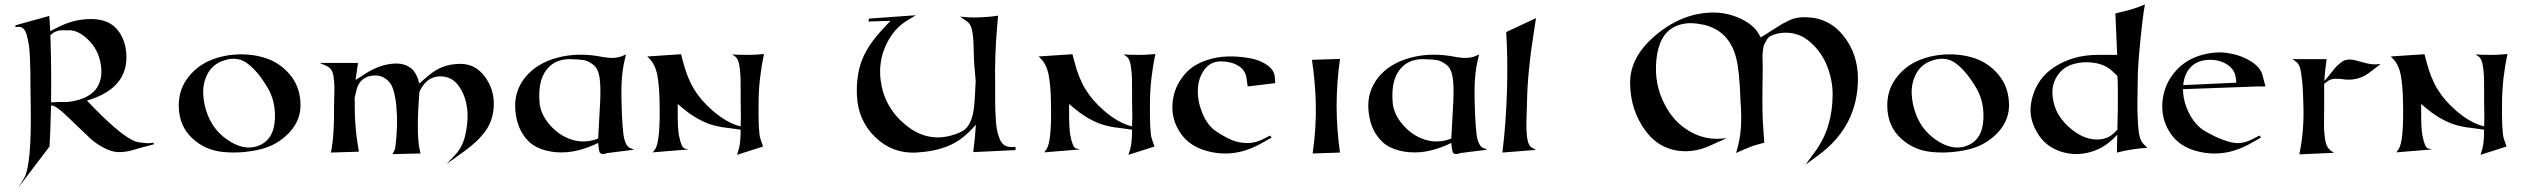

<svg xmlns="http://www.w3.org/2000/svg" viewBox="-20 -681 11276 857"><path d="M208 -210Q204 -66 201 -27L62 156L87 115Q122 58 117 -219Q116 -247 116 -291Q116 -335 115.5 -362.5Q115 -390 113.5 -425.5Q112 -461 108.5 -482.5Q105 -504 99.5 -524Q94 -544 84.5 -553Q75 -562 62 -561L49 -560V-568L200 -610Q200 -601 202 -577.5Q204 -554 204 -542L244 -562Q312 -596 386 -596Q469 -596 508 -543.5Q547 -491 544 -415Q538 -282 368 -232L401 -198Q541 -55 599 -46Q634 -41 648 -42L665 -44L667 -37L614 -23Q604 -20 588 -15.5Q572 -11 563 -8.5Q554 -6 539.5 -4Q525 -2 511 -2Q479 -2 443 -21.5Q407 -41 382.5 -63.5Q358 -86 318.5 -124.5Q279 -163 260 -180Q230 -206 214 -210ZM285 -226Q441 -246 432 -376Q426 -448 380 -497Q334 -546 288 -546Q285 -546 276.5 -546Q268 -546 264 -546Q260 -546 252 -545.5Q244 -545 239 -543.5Q234 -542 227.5 -539.5Q221 -537 215.5 -533Q210 -529 205 -524Q210 -363 208 -245V-224Q235 -226 285 -226Z M778 -204Q776 -275 814.5 -328.5Q853 -382 911.5 -408.5Q970 -435 1040 -438Q1110 -441 1170.5 -420Q1231 -399 1274 -348Q1317 -297 1321 -225Q1326 -148 1272 -90Q1218 -32 1138 -13.5Q1058 5 977 -2.5Q896 -10 838 -64Q780 -118 778 -204ZM1168 -300Q1125 -370 1079 -401.5Q1033 -433 968 -407Q925 -389 905 -348.5Q885 -308 887 -261.5Q889 -215 907 -168Q937 -91 1010 -47.5Q1083 -4 1146 -36Q1203 -65 1207 -150Q1211 -235 1168 -300Z M1563 -245Q1563 -196 1564 -168Q1567 -85 1582 -4L1457 0Q1473 -79 1471 -211Q1471 -225 1472 -253Q1473 -281 1472.5 -297.5Q1472 -314 1469.5 -334.5Q1467 -355 1459.5 -367.5Q1452 -380 1439 -386L1407 -400H1578Q1573 -368 1567 -324L1614 -354Q1670 -390 1730 -396.5Q1790 -403 1824 -368Q1845 -342 1851 -308L1893 -344Q1953 -396 2035 -396Q2102 -396 2144.5 -338.5Q2187 -281 2184 -208Q2181 -145 2148.5 -98.5Q2116 -52 2054 -7L1973 51L2010 12Q2044 -23 2056 -75Q2068 -127 2067 -170Q2065 -240 2032 -291Q1999 -342 1943 -340Q1883 -339 1852 -271Q1852 -265 1847 -195Q1841 -74 1852 -19L1857 4L1732 7L1741 -11Q1746 -22 1749.5 -70.5Q1753 -119 1752 -162Q1750 -194 1748.5 -213.5Q1747 -233 1740.5 -262Q1734 -291 1723.5 -307Q1713 -323 1693.5 -334.5Q1674 -346 1647 -344Q1618 -342 1598.5 -326Q1579 -310 1572 -282Z M2650 -63Q2651 -92 2659 -230Q2662 -297 2656 -336Q2650 -375 2628 -392Q2606 -409 2587 -412.5Q2568 -416 2525 -417Q2456 -418 2418.5 -368.5Q2381 -319 2388 -227Q2391 -174 2432.5 -125.5Q2474 -77 2529.5 -58.5Q2585 -40 2643 -60ZM2650 -43 2648 -42Q2605 -21 2558.5 -9.5Q2512 2 2464 -1.5Q2416 -5 2377.5 -23.5Q2339 -42 2312 -85Q2285 -128 2280 -192Q2274 -273 2324 -335.5Q2374 -398 2468 -423.5Q2562 -449 2674 -426Q2725 -417 2758 -431L2774 -438L2768 -412Q2751 -340 2754 -236Q2757 -96 2767 -59Q2776 -27 2791 -21L2811 -13L2692 2Q2689 3 2683 4.5Q2677 6 2674 6.5Q2671 7 2666.5 6Q2662 5 2659 2Q2653 -2 2650 -43Z M3286 -102 3266 -105Q3255 -107 3233.5 -109.5Q3212 -112 3202 -113.5Q3192 -115 3175.5 -119Q3159 -123 3142 -129Q3082 -152 3026 -199L3005 -217V-176Q3005 -108 3010 -79Q3021 -22 3035 -19L3053 -14L2894 -1L2904 -15Q2928 -49 2924 -225Q2923 -297 2914 -345Q2905 -393 2878 -420L2869 -429L3020 -439L3028 -408Q3047 -334 3077.5 -283.5Q3108 -233 3161 -187Q3225 -132 3282 -118Q3282 -118 3286 -117Q3288 -153 3286 -231Q3286 -247 3286 -279Q3286 -311 3285.5 -330Q3285 -349 3282.5 -372.5Q3280 -396 3274.5 -410Q3269 -424 3260 -430L3248 -438Q3276 -436 3319 -436Q3354 -436 3390 -440Q3367 -330 3366 -229Q3364 -92 3374 -62L3386 -27L3270 10L3277 -13Q3286 -43 3286 -102Z M4336 -124 4319 -106Q4268 -51 4207.5 -27.5Q4147 -4 4068 0Q3963 5 3886.5 -69Q3810 -143 3805 -254Q3801 -346 3828 -414Q3855 -482 3921 -552L3955 -588L3856 -585L3859 -598L4068 -613L4030 -590Q3968 -553 3934 -478.5Q3900 -404 3911 -321Q3927 -202 4021.5 -124Q4116 -46 4225 -76Q4265 -87 4284.5 -101.5Q4304 -116 4316 -149Q4328 -182 4331 -244L4335 -318Q4334 -331 4332 -356Q4330 -381 4329 -388Q4327 -409 4326 -462.5Q4325 -516 4319 -545Q4313 -574 4297 -585L4265 -607Q4309 -601 4363 -604Q4405 -606 4435 -611L4431 -565Q4419 -430 4422 -295Q4422 -278 4422 -246.5Q4422 -215 4422.5 -193.5Q4423 -172 4425 -143.5Q4427 -115 4431 -96.5Q4435 -78 4442.5 -60Q4450 -42 4462.5 -33.5Q4475 -25 4492 -25H4513V-11L4324 -2Q4333 -73 4336 -124Z M5033 -102 5013 -105Q5002 -107 4980.5 -109.5Q4959 -112 4949 -113.5Q4939 -115 4922.5 -119Q4906 -123 4889 -129Q4829 -152 4773 -199L4752 -217V-176Q4752 -108 4757 -79Q4768 -22 4782 -19L4800 -14L4641 -1L4651 -15Q4675 -49 4671 -225Q4670 -297 4661 -345Q4652 -393 4625 -420L4616 -429L4767 -439L4775 -408Q4794 -334 4824.5 -283.5Q4855 -233 4908 -187Q4972 -132 5029 -118Q5029 -118 5033 -117Q5035 -153 5033 -231Q5033 -247 5033 -279Q5033 -311 5032.5 -330Q5032 -349 5029.5 -372.5Q5027 -396 5021.5 -410Q5016 -424 5007 -430L4995 -438Q5023 -436 5066 -436Q5101 -436 5137 -440Q5114 -330 5113 -229Q5111 -92 5121 -62L5133 -27L5017 10L5024 -13Q5033 -43 5033 -102Z M5549 -295 5544 -331Q5539 -369 5506.5 -388Q5474 -407 5430 -407Q5381 -407 5354 -367.5Q5327 -328 5326.5 -276.5Q5326 -225 5348.5 -172Q5371 -119 5411 -93Q5449 -68 5479.5 -55.5Q5510 -43 5546.5 -42.5Q5583 -42 5618 -60L5649 -76L5656 -67L5608 -40Q5481 31 5351 -12Q5279 -36 5242 -98Q5205 -160 5215 -233.5Q5225 -307 5280 -362Q5311 -393 5360.5 -410.5Q5410 -428 5461.5 -429Q5513 -430 5560 -421Q5607 -412 5637.5 -389.5Q5668 -367 5670 -338L5672 -310Z M5836 -414 5961 -418Q5946 -308 5946 -207Q5946 -109 5961 0L5839 4Q5856 -110 5853 -225Q5850 -319 5836 -414Z M6458 -63Q6459 -92 6467 -230Q6470 -297 6464 -336Q6458 -375 6436 -392Q6414 -409 6395 -412.5Q6376 -416 6333 -417Q6264 -418 6226.5 -368.5Q6189 -319 6196 -227Q6199 -174 6240.5 -125.5Q6282 -77 6337.5 -58.5Q6393 -40 6451 -60ZM6458 -43 6456 -42Q6413 -21 6366.5 -9.5Q6320 2 6272 -1.5Q6224 -5 6185.5 -23.5Q6147 -42 6120 -85Q6093 -128 6088 -192Q6082 -273 6132 -335.5Q6182 -398 6276 -423.5Q6370 -449 6482 -426Q6533 -417 6566 -431L6582 -438L6576 -412Q6559 -340 6562 -236Q6565 -96 6575 -59Q6584 -27 6599 -21L6619 -13L6500 2Q6497 3 6491 4.5Q6485 6 6482 6.5Q6479 7 6474.5 6Q6470 5 6467 2Q6461 -2 6458 -43Z M6703 -538 6836 -600 6829 -555Q6798 -361 6796 -229Q6796 -214 6794.5 -179Q6793 -144 6793 -125Q6793 -106 6795 -80.5Q6797 -55 6803 -40.5Q6809 -26 6819 -21L6836 -12L6686 0Q6703 -136 6707 -293Q6710 -429 6703 -538Z M7687 -64 7608 -29Q7557 -6 7502 -6Q7392 -7 7325 -97Q7258 -187 7256 -308Q7254 -427 7371.5 -525Q7489 -623 7623 -625Q7688 -626 7747.5 -598.5Q7807 -571 7830 -530L7839 -514L7865 -530Q7876 -537 7900 -552.5Q7924 -568 7935.5 -574.5Q7947 -581 7966 -590Q7985 -599 8004 -602Q8023 -605 8045 -604Q8145 -601 8208.5 -521Q8272 -441 8273 -333Q8274 -120 8099 10L8039 54L8083 -6Q8160 -112 8160 -260Q8160 -324 8135 -387Q8110 -450 8059 -494Q8008 -538 7943 -535Q7923 -534 7907.5 -529.5Q7892 -525 7882 -519.5Q7872 -514 7865 -502Q7858 -490 7854.5 -482Q7851 -474 7849 -457Q7847 -440 7847 -432Q7847 -424 7847.5 -404Q7848 -384 7848 -377Q7848 -364 7847 -297Q7846 -230 7847 -183.5Q7848 -137 7852 -86L7855 -44Q7811 -33 7792 -25Q7747 -7 7729 2Q7747 -56 7750.5 -111Q7754 -166 7749 -227Q7744 -371 7729 -424Q7698 -543 7587 -570Q7574 -573 7559 -575Q7499 -584 7454 -561Q7385 -527 7373.5 -416Q7362 -305 7411 -214Q7449 -139 7516.5 -98Q7584 -57 7658 -62Z M8404 -204Q8402 -275 8440.5 -328.5Q8479 -382 8537.5 -408.5Q8596 -435 8666 -438Q8736 -441 8796.5 -420Q8857 -399 8900 -348Q8943 -297 8947 -225Q8952 -148 8898 -90Q8844 -32 8764 -13.5Q8684 5 8603 -2.5Q8522 -10 8464 -64Q8406 -118 8404 -204ZM8794 -300Q8751 -370 8705 -401.5Q8659 -433 8594 -407Q8551 -389 8531 -348.5Q8511 -308 8513 -261.5Q8515 -215 8533 -168Q8563 -91 8636 -47.5Q8709 -4 8772 -36Q8829 -65 8833 -150Q8837 -235 8794 -300Z M9431 -102Q9434 -197 9433 -286Q9433 -324 9431 -342L9408 -364Q9376 -394 9324 -401Q9272 -408 9225.5 -392Q9179 -376 9154.5 -328Q9130 -280 9150 -211Q9162 -170 9194.5 -134Q9227 -98 9266 -77.5Q9305 -57 9347 -58.5Q9389 -60 9418 -89ZM9430 -436Q9429 -468 9426 -531.5Q9423 -595 9422 -621Q9439 -625 9483 -636Q9524 -648 9554 -661Q9545 -616 9533.5 -499Q9522 -382 9522 -332Q9522 -312 9521 -263Q9520 -214 9520.5 -188Q9521 -162 9523 -126.5Q9525 -91 9531 -70Q9537 -49 9547 -39L9565 -21Q9535 -20 9497 -14Q9463 -9 9429 0Q9429 -14 9429.5 -40Q9430 -66 9431 -79L9424 -73Q9417 -67 9411 -60L9404 -54Q9357 -11 9292.5 2Q9228 15 9167.5 -8.5Q9107 -32 9075 -86Q9037 -148 9044.5 -210.5Q9052 -273 9087.5 -323Q9123 -373 9191.5 -404.5Q9260 -436 9343 -436Z M10055 -295 9724 -283Q9724 -227 9753 -172Q9782 -117 9827 -93Q9861 -74 9880.5 -65.5Q9900 -57 9928.5 -48.5Q9957 -40 9982 -43Q10007 -46 10034 -60L10065 -76L10072 -67L10024 -40Q9897 31 9767 -12Q9696 -36 9660 -98.5Q9624 -161 9633 -235Q9642 -309 9692 -365Q9736 -414 9800.5 -433.5Q9865 -453 9922.5 -444.5Q9980 -436 10025 -408.5Q10070 -381 10079 -345L10092 -295ZM9725 -301 9962 -312 9960 -331Q9956 -370 9922.5 -392Q9889 -414 9846 -414Q9790 -414 9759.5 -382.5Q9729 -351 9725 -301Z M10354 -307Q10354 -307 10354 -206Q10354 -197 10353.5 -159.5Q10353 -122 10353.5 -108Q10354 -94 10357 -68Q10360 -42 10367 -28.5Q10374 -15 10386 -7L10398 1L10243 8Q10266 -99 10261 -220Q10261 -228 10259.5 -263.5Q10258 -299 10256.5 -312Q10255 -325 10252 -349Q10249 -373 10243.5 -385.5Q10238 -398 10230 -404L10213 -417H10365Q10357 -365 10355 -319L10375 -343Q10379 -348 10391.5 -364Q10404 -380 10410 -385.5Q10416 -391 10427 -400.5Q10438 -410 10449 -413Q10460 -416 10474 -415Q10489 -414 10526 -403Q10563 -392 10588 -394L10606 -395L10556 -357Q10509 -321 10448 -326Q10427 -330 10404 -329.5Q10381 -329 10365 -315Z M11068 -102 11048 -105Q11037 -107 11015.5 -109.5Q10994 -112 10984 -113.5Q10974 -115 10957.5 -119Q10941 -123 10924 -129Q10864 -152 10808 -199L10787 -217V-176Q10787 -108 10792 -79Q10803 -22 10817 -19L10835 -14L10676 -1L10686 -15Q10710 -49 10706 -225Q10705 -297 10696 -345Q10687 -393 10660 -420L10651 -429L10802 -439L10810 -408Q10829 -334 10859.5 -283.5Q10890 -233 10943 -187Q11007 -132 11064 -118Q11064 -118 11068 -117Q11070 -153 11068 -231Q11068 -247 11068 -279Q11068 -311 11067.5 -330Q11067 -349 11064.5 -372.5Q11062 -396 11056.5 -410Q11051 -424 11042 -430L11030 -438Q11058 -436 11101 -436Q11136 -436 11172 -440Q11149 -330 11148 -229Q11146 -92 11156 -62L11168 -27L11052 10L11059 -13Q11068 -43 11068 -102Z"/></svg>

Font: Roman Uncial Modern
Style: Medium
Weight: 500
Version: Version 001.000